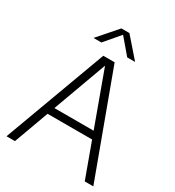

<svg xmlns="http://www.w3.org/2000/svg" viewBox="-219 -1074 1099 1203"><g transform="rotate(30 330.0 -472.5)"><path d="M16 0 289 -740H371L644 0H582L323 -709.5H336L77 0ZM148.5 -250.5 163.5 -303H497L511.5 -250.5ZM180 -806 301.5 -945H359.5L481 -806H424L323 -924.5H338L237 -806Z"/></g></svg>

Font: Encode Sans SC Light
Style: Regular
Weight: 300
Version: Version 3.002